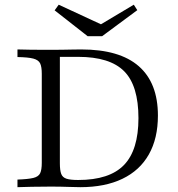

<svg xmlns="http://www.w3.org/2000/svg" viewBox="-20 -776 738 796"><path d="M52.4 0V-31.5Q96.8 -33.1 118.1 -38.3Q139.5 -43.5 146.4 -57.7Q153.2 -71.8 153.2 -100.8V-470.2Q153.2 -499.2 146.4 -513.3Q139.5 -527.4 118.1 -533.1Q96.8 -538.7 52.4 -539.5V-571Q75.8 -570.2 109.3 -569.8Q142.7 -569.4 189.5 -569.4Q214.5 -569.4 237.9 -569.8Q261.3 -570.2 281.9 -570.6Q302.4 -571 316.9 -571Q475.8 -571 555.2 -501.6Q634.7 -432.3 634.7 -296.8Q634.7 -202.4 597.2 -135.9Q559.7 -69.4 487.5 -34.7Q415.3 0 312.9 0Q291.9 0 261.7 -1.2Q231.5 -2.4 190.3 -2.4Q148.4 -2.4 111.7 -1.6Q75 -0.8 52.4 0ZM304 -29.8Q433.9 -29.8 494 -91.9Q554 -154 554 -286.3Q554 -421 494.8 -480.6Q435.5 -540.3 304 -540.3H228.2V-99.2Q228.2 -69.4 233.9 -54.8Q239.5 -40.3 255.6 -35.1Q271.8 -29.8 304 -29.8ZM534.7 -756.5 549.2 -733.9 403.2 -625.8H343.5L206.5 -733.1L223.4 -756.5L421.8 -664.5L383.1 -666.1Z"/></svg>

Font: Playfair 12pt Light
Style: Regular
Weight: 300
Designer: Claus Eggers Sørensen
Foundry: Claus Eggers Sørensen
Version: Version 2.000;gftools[0.9.28]